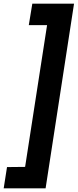

<svg xmlns="http://www.w3.org/2000/svg" viewBox="-53 -800 421 1040"><path d="M83 104 -15 105 -33 220H194L348 -780H122L103 -664H202Z"/></svg>

Font: Jost* 600 Semi Italic
Style: Italic
Weight: 600
Italic angle: -10°
Version: Version 3.200; ttfautohint (v0.97) -l 8 -r 50 -G 200 -x 14 -